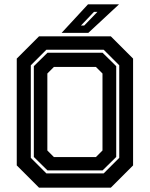

<svg xmlns="http://www.w3.org/2000/svg" viewBox="-20 -868 693 888"><path d="M160.5 0 57.5 -103V-597L160.5 -700H492.5L595.5 -597V-103L492.5 0ZM229.5 -141.5H423.5L454 -172V-528L423.5 -558.5H229.5L199 -528V-172ZM194.5 -66H459.5L531.5 -138V-566L459.5 -638H194.5L122.5 -566V-138ZM199.5 -80 136.5 -142V-562L199.5 -624H454.5L517.5 -562V-142L454.5 -80ZM265 -716 387 -848H530.5L388.5 -716ZM354.5 -750H369.5L430.5 -813H414.5Z"/></svg>

Font: Tourney Thin
Style: Regular
Weight: 100
Designer: Tyler Finck
Foundry: Etcetera Type Co
Version: Version 1.015